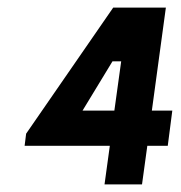

<svg xmlns="http://www.w3.org/2000/svg" viewBox="-20 -487 479 507"><path d="M300 -325 282 -195H198L277 -325ZM418 -467H279L49 -134L45 -102H270L256 0H355L369 -102H423L435 -195H381Z"/></svg>

Font: Hussar Tani
Style: Kurs
Weight: 700
Foundry: Cannot Into Space Fonts
Version: Version 0.92